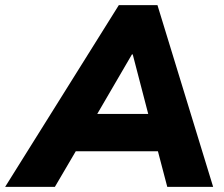

<svg xmlns="http://www.w3.org/2000/svg" viewBox="-76 -725 869 745"><path d="M-56 0 385 -705H535L751 0H573L525 -183L577 -138H176L242 -179L137 0ZM436 -514 281 -248 259 -283H541L509 -245L439 -514Z"/></svg>

Font: Nunito Sans 11pt Black
Style: Italic
Weight: 900
Italic angle: -9°
Version: Version 3.101;gftools[0.9.27]